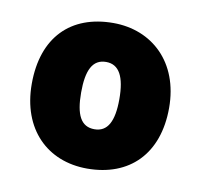

<svg xmlns="http://www.w3.org/2000/svg" viewBox="-52 -776 496 475"><g transform="rotate(10 196.0 -539.0)"><path d="M369 -539C369 -654 294 -722 197 -722C90 -722 24 -656 24 -539C24 -425 95 -356 195 -356C301 -356 369 -423 369 -539ZM148 -539C148 -595 162 -624 196 -624C229 -624 244 -595 244 -539C244 -483 229 -455 196 -455C162 -455 148 -483 148 -539Z"/></g></svg>

Font: Noto Sans UI Black
Style: Regular
Weight: 900
Designer: Monotype Design Team
Foundry: Monotype Imaging Inc.
Version: Version 1.901